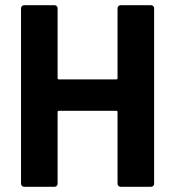

<svg xmlns="http://www.w3.org/2000/svg" viewBox="-20 -720 668 740"><path d="M445 -700H562Q567 -700 570.5 -696.5Q574 -693 574 -688V-12Q574 -7 570.5 -3.5Q567 0 562 0H445Q440 0 436.5 -3.5Q433 -7 433 -12V-288Q433 -293 428 -293H207Q202 -293 202 -288V-12Q202 -7 198.5 -3.5Q195 0 190 0H73Q68 0 64.5 -3.5Q61 -7 61 -12V-688Q61 -693 64.5 -696.5Q68 -700 73 -700H190Q195 -700 198.5 -696.5Q202 -693 202 -688V-419Q202 -414 207 -414H428Q433 -414 433 -419V-688Q433 -693 436.5 -696.5Q440 -700 445 -700Z"/></svg>

Font: UMi
Style: Bold
Weight: 700
Designer: Peter Middis
Foundry: We Are UMi
Version: Version 1.0